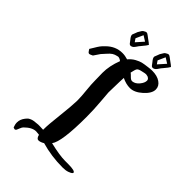

<svg xmlns="http://www.w3.org/2000/svg" viewBox="-233 -838 900 900"><g transform="rotate(45 217.0 -387.5)"><path d="M313.5 -694.3 345.7 -730.5 319.3 -747.1 302.7 -710ZM313.5 -668.9H310.5Q306.6 -668.9 303.7 -671.4Q300.8 -673.8 296.9 -679.7Q293 -685.5 291 -687.5Q279.3 -701.2 279.3 -709V-711.9Q282.2 -717.8 284.7 -725.6Q287.1 -733.4 289.1 -737.3Q291 -740.2 294.4 -746.1Q297.9 -752 299.8 -754.9Q301.8 -757.8 306.2 -760.7Q310.5 -763.7 315.4 -765.6Q317.4 -766.6 320.3 -766.6Q325.2 -766.6 333 -760.3Q340.8 -753.9 342.8 -752.9Q366.2 -736.3 369.1 -732.4Q366.2 -725.6 344.7 -700.2Q340.8 -696.3 335.4 -688Q330.1 -679.7 325.7 -675.3Q321.3 -670.9 313.5 -668.9ZM167 -694.3 199.2 -730.5 172.9 -747.1 156.2 -710ZM167 -668.9H164.1Q160.2 -668.9 157.2 -671.4Q154.3 -673.8 150.4 -679.7Q146.5 -685.5 144.5 -687.5Q132.8 -701.2 132.8 -709V-711.9Q135.7 -717.8 138.2 -725.6Q140.6 -733.4 142.6 -737.3Q144.5 -740.2 147.9 -746.1Q151.4 -752 153.3 -754.9Q155.3 -757.8 159.7 -760.7Q164.1 -763.7 168.9 -765.6Q170.9 -766.6 173.8 -766.6Q178.7 -766.6 186.5 -760.3Q194.3 -753.9 196.3 -752.9Q219.7 -736.3 222.7 -732.4Q219.7 -725.6 198.2 -700.2Q194.3 -696.3 189 -688Q183.6 -679.7 179.2 -675.3Q174.8 -670.9 167 -668.9ZM342.8 -40Q268.6 -40 201.2 -59.6Q184.6 -49.8 172.9 -49.8Q161.1 -49.8 156.2 -70.3Q142.6 -72.3 135.7 -72.3Q109.4 -72.3 80.1 -43Q75.2 -38.1 71.8 -28.8Q68.4 -19.5 65.4 -13.7Q62.5 -7.8 56.6 -7.8Q54.7 -7.8 51.8 -9.3Q48.8 -10.7 47.9 -10.7Q42 -25.4 42 -38.1Q42 -58.6 56.6 -77.1Q59.6 -81.1 63 -84.5Q66.4 -87.9 68.8 -89.8Q71.3 -91.8 76.7 -93.8Q82 -95.7 84 -96.7Q85.9 -97.7 92.3 -98.6Q98.6 -99.6 100.6 -99.6Q102.5 -99.6 110.4 -100.6Q118.2 -101.6 120.1 -101.6H128.9Q144.5 -101.6 153.3 -100.6V-106.4Q153.3 -133.8 161.1 -202.1Q168.9 -270.5 169.9 -305.7V-314.5Q169.9 -336.9 166 -374Q162.1 -411.1 162.1 -435.5Q162.1 -446.3 161.6 -462.9Q161.1 -479.5 161.1 -486.3Q161.1 -532.2 180.7 -583Q169.9 -591.8 160.2 -591.8Q160.2 -591.8 158.2 -591.3Q156.2 -590.8 155.3 -590.8Q141.6 -587.9 132.3 -582Q123 -576.2 110.4 -561.5Q97.7 -546.9 92.8 -542Q91.8 -541 72.3 -511.7Q58.6 -504.9 55.7 -504.9H52.7Q47.9 -505.9 43.9 -512.7Q40 -519.5 38.1 -521.5Q43.9 -530.3 51.3 -543Q58.6 -555.7 65.4 -564.9Q72.3 -574.2 83 -584Q117.2 -618.2 162.1 -618.2Q179.7 -618.2 198.2 -612.3Q211.9 -628.9 229 -638.2Q246.1 -647.5 258.3 -650.4Q270.5 -653.3 294.9 -656.2Q310.5 -658.2 319.3 -658.2Q352.5 -658.2 373 -644Q393.6 -629.9 393.6 -607.4Q393.6 -582 362.8 -554.2Q332 -526.4 302.7 -526.4Q276.4 -526.4 249 -540Q248 -534.2 246.1 -442.4V-440.4Q246.1 -436.5 250.5 -385.3Q254.9 -334 254.9 -287.1Q254.9 -122.1 227.5 -85.9Q293 -70.3 329.1 -70.3H348.6Q396.5 -70.3 396.5 -58.6Q396.5 -56.6 393.1 -53.2Q389.6 -49.8 376.5 -44.9Q363.3 -40 342.8 -40ZM335 -607.4Q335 -615.2 328.6 -620.1Q322.3 -625 316.4 -625L310.5 -626Q304.7 -626 289.1 -622.1Q268.6 -618.2 263.7 -611.3Q258.8 -604.5 253.9 -580.1Q257.8 -578.1 268.1 -567.4Q278.3 -556.6 286.1 -556.6H289.1Q306.6 -558.6 320.8 -575.7Q335 -592.8 335 -607.4Z"/></g></svg>

Font: Shelly2023
Style: Regular
Weight: 400
Version: Version 0.2